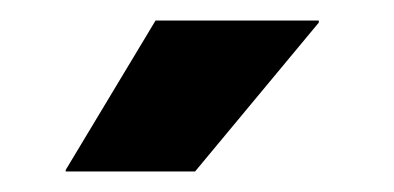

<svg xmlns="http://www.w3.org/2000/svg" viewBox="-20 -707 384 187"><path d="M131.5 -687H290.5V-685L170 -540H44V-541.5Z"/></svg>

Font: Anek Gujarati
Style: Bold
Weight: 700
Version: Version 1.003